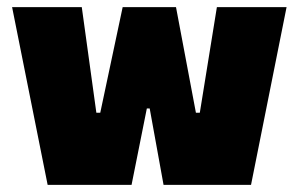

<svg xmlns="http://www.w3.org/2000/svg" viewBox="-20 -520 840 540"><path d="M114 0 14 -500H210L251 -203H262L325 -500H475L531 -203H542L590 -500H786L686 0H440L401 -215H393L350 0Z"/></svg>

Font: Myanmar Thuriya
Style: Regular
Weight: 400
Designer: Danh Hong
Foundry: Google Inc.
Version: Version 2.00 November 23, 2015